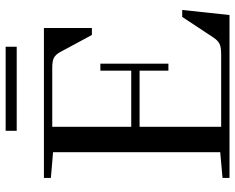

<svg xmlns="http://www.w3.org/2000/svg" viewBox="-97 -743 840 686"><g transform="rotate(-90 323.0 -400.0)"><path d="M198.7 -760.3V-799.8H499V-760.3ZM30.3 0V-24.9L122.1 -33.2V-630.4L30.3 -638.2V-663.1H565.9V-491.7H541L480 -605Q471.2 -621.1 459.7 -627.2Q448.2 -633.3 424.8 -633.3H212.9V-351.1H413.6V-461.4H438.5V-218.3H413.6V-321.3H212.9V-29.8H471.7Q498 -29.8 509.8 -35.9Q521.5 -42 531.7 -57.1L605.5 -168.9H630.4L612.3 0Z"/></g></svg>

Font: Elstob
Style: Regular
Weight: 400
Designer: Peter S. Baker
Version: Version 1.015